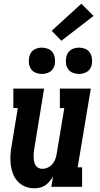

<svg xmlns="http://www.w3.org/2000/svg" viewBox="-20 -1008 540 1036"><path d="M165 8Q139 8 115.5 -1.5Q92 -11 75.5 -29Q59 -47 50 -70.5Q41 -94 38 -119Q35 -144 36.5 -170.5Q38 -197 43 -223L76 -425H52V-530H218L165 -206Q163 -195 162 -183Q161 -171 161.5 -159.5Q162 -148 164 -137Q166 -126 171.5 -116.5Q177 -107 187 -102Q197 -97 208 -97Q223 -97 238 -104Q253 -111 263 -123Q273 -135 278.5 -149.5Q284 -164 286 -179L327 -425H303V-530H470L399 -105H423V0H257L266 -55Q258 -42 247.5 -29.5Q237 -17 224 -8Q211 1 195.5 4.5Q180 8 165 8ZM406 -609Q389 -609 373.5 -615Q358 -621 348.5 -634Q339 -647 336.5 -663.5Q334 -680 337 -697Q339 -709 345 -720Q351 -731 361 -738Q371 -745 383 -748Q395 -751 406 -751Q423 -751 438.5 -745Q454 -739 463.5 -726Q473 -713 475.5 -696.5Q478 -680 476 -663Q474 -651 468 -640Q462 -629 451.5 -622Q441 -615 429.5 -612Q418 -609 406 -609ZM206 -609Q189 -609 173.5 -615Q158 -621 148.5 -634Q139 -647 136.5 -663.5Q134 -680 137 -697Q139 -709 145 -720Q151 -731 161 -738Q171 -745 183 -748Q195 -751 206 -751Q223 -751 238.5 -745Q254 -739 263.5 -726Q273 -713 275.5 -696.5Q278 -680 276 -663Q274 -651 268 -640Q262 -629 251.5 -622Q241 -615 229.5 -612Q218 -609 206 -609ZM311 -788 259 -842 419 -988 485 -922Z"/></svg>

Font: Iosevka Curly Slab XBdObl
Style: Regular
Weight: 800
Italic angle: -9°
Monospace: yes
Designer: Belleve Invis
Foundry: Belleve Invis
Version: Version 11.1.0; ttfautohint (v1.8.3)